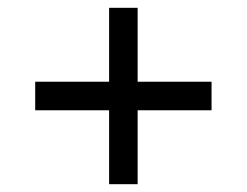

<svg xmlns="http://www.w3.org/2000/svg" viewBox="-20 -568 632 491"><path d="M259 -286H70V-359H259V-548H332V-359H521V-286H332V-97H259Z"/></svg>

Font: uoriya85
Style: Book
Weight: 400
Designer: Jelle Bosma - Monotype Design Team
Foundry: Monotype Imaging Inc.
Version: Version 2.003